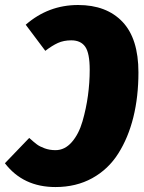

<svg xmlns="http://www.w3.org/2000/svg" viewBox="-52 -736 580 775"><path d="M171.9 19Q41.5 19 -32.2 -77.1L65.9 -179.2Q85 -162.1 96.7 -153.3Q108.4 -144.5 128.4 -137.2Q148.4 -129.9 171.9 -129.9Q209.5 -129.9 237.8 -162.4Q266.1 -194.8 281 -246.3Q295.9 -297.9 303 -350.3Q310.1 -402.8 310.1 -454.1Q310.1 -521.5 292 -547.4Q273.9 -573.2 235.8 -573.2Q205.1 -573.2 181.6 -562.5Q158.2 -551.8 130.9 -530.8L51.8 -636.2Q143.1 -715.8 263.2 -715.8Q377.9 -715.8 442.4 -647.9Q506.8 -580.1 506.8 -443.8Q506.8 -345.7 486.3 -262.9Q465.8 -180.2 425.5 -116.5Q385.3 -52.7 320.3 -16.8Q255.4 19 171.9 19Z"/></svg>

Font: Fira Sans Compressed Heavy
Style: Italic
Weight: 900
Width: 3
Italic angle: -8°
Designer: Carrois Corporate & Edenspiekermann AG
Foundry: Carrois Corporate GbR & Edenspiekermann AG
Version: Version 4.203;PS 004.203;hotconv 1.0.88;makeotf.lib2.5.64775